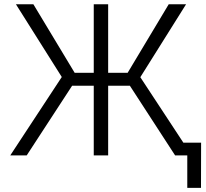

<svg xmlns="http://www.w3.org/2000/svg" viewBox="-20 -748 990 924"><path d="M500.5 -727.5V-397.5H594.2L792 -727.5H875.5L655.3 -376.5L902.8 0H822.8L605 -335.4H500.5V0H431.2V-335.4H327.1L108.4 0H29.3L277.3 -377.4L56.6 -727.5H140.6L339.4 -397.5H431.2V-727.5ZM881.3 156.2V0H839.4V-61.5H947.8L947.3 156.2Z"/></svg>

Font: Inter Light
Style: Regular
Weight: 300
Designer: Rasmus Andersson
Foundry: rsms
Version: Version 4.000;git-a52131595